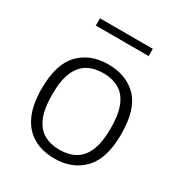

<svg xmlns="http://www.w3.org/2000/svg" viewBox="-174 -856 930 988"><g transform="rotate(30 291.0 -362.0)"><path d="M291 9.5Q220 9.5 167 -19.8Q114 -49 84.5 -110.8Q55 -172.5 55 -270.5Q55 -416 119.8 -482.8Q184.5 -549.5 291 -549.5Q398.5 -549.5 462.8 -483.8Q527 -418 527 -270.5Q527 -125.5 462 -58Q397 9.5 291 9.5ZM291 -42.5Q344 -42.5 383.2 -64.5Q422.5 -86.5 443.8 -136.2Q465 -186 465 -269.5Q465 -354 443.8 -404Q422.5 -454 383.2 -475.8Q344 -497.5 291 -497.5Q238 -497.5 199 -475.8Q160 -454 138.5 -404.5Q117 -355 117 -271.5Q117 -187 138.2 -136.8Q159.5 -86.5 198.8 -64.5Q238 -42.5 291 -42.5ZM134 -690V-733H448V-690Z"/></g></svg>

Font: Encode Sans SemiExpanded SemiExpanded Light
Style: Regular
Weight: 300
Width: 6
Designer: Multiple Designers
Foundry: Impallari Type
Version: Version 3.000; ttfautohint (v1.8.3) -l 8 -r 50 -G 200 -x 14 